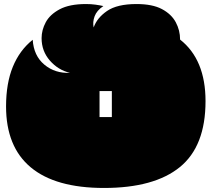

<svg xmlns="http://www.w3.org/2000/svg" viewBox="-20 -896 1048 951"><path d="M495 35Q255 35 132.5 -67Q10 -169 10 -369Q10 -483 43.5 -565Q77 -647 142 -699Q147 -620 199.5 -576Q252 -532 327 -535Q268 -549 227 -596Q186 -643 186 -707Q186 -747 206.5 -785.5Q227 -824 275.5 -850Q324 -876 406 -876Q431 -876 452.5 -873Q474 -870 492 -866Q459 -844 448.5 -815Q438 -786 444 -760Q460 -807 510 -841.5Q560 -876 656 -876Q735 -876 782 -851Q829 -826 850.5 -786Q872 -746 872 -700Q998 -601 998 -395Q998 -172 871 -68.5Q744 35 495 35ZM473 -316H534V-445H473Z"/></svg>

Font: Oi
Style: Regular
Weight: 400
Designer: Kostas Bartsokas, Mohamad Dakak
Foundry: Foundry5
Version: Version 4.000